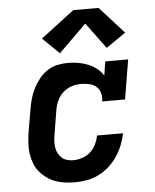

<svg xmlns="http://www.w3.org/2000/svg" viewBox="-55 -822 709 877"><g transform="rotate(-5 300.0 -384.0)"><path d="M255 8Q231 8 207.5 5Q184 2 163 -6Q142 -14 124 -27Q106 -40 92 -57Q78 -74 70 -95Q62 -116 58.5 -139Q55 -162 56.5 -185.5Q58 -209 61 -233L80 -343Q84 -367 90.5 -390.5Q97 -414 108.5 -436.5Q120 -459 136.5 -479.5Q153 -500 174.5 -514Q196 -528 220.5 -533Q245 -538 269 -538Q292 -538 315.5 -534Q339 -530 360 -521.5Q381 -513 399 -499Q417 -485 429 -466L439 -530H544L514 -349H409Q413 -368 408 -386.5Q403 -405 390 -416.5Q377 -428 358.5 -432.5Q340 -437 321 -437Q307 -437 292 -434.5Q277 -432 263 -425Q249 -418 237 -407.5Q225 -397 217 -383.5Q209 -370 204 -355.5Q199 -341 197 -327L179 -217Q176 -202 175.5 -187Q175 -172 177 -158Q179 -144 185.5 -131.5Q192 -119 202 -110Q212 -101 226 -97Q240 -93 255 -93Q275 -93 296 -100Q317 -107 333 -121.5Q349 -136 358.5 -155.5Q368 -175 372 -196H491Q486 -169 475.5 -142.5Q465 -116 449 -92Q433 -68 411 -48Q389 -28 363 -15Q337 -2 309.5 3Q282 8 255 8ZM236 -585 160 -659 314 -776H430L541 -653L451 -591L363 -710Z"/></g></svg>

Font: Iosevka Curly Slab ExObl
Style: Bold
Weight: 700
Width: 7
Italic angle: -9°
Monospace: yes
Designer: Belleve Invis
Foundry: Belleve Invis
Version: Version 11.0.0; ttfautohint (v1.8.3)